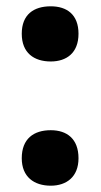

<svg xmlns="http://www.w3.org/2000/svg" viewBox="-20 -577 319 609"><path d="M49 -470C49 -409 88 -382 141 -382C191 -382 229 -409 229 -470C229 -531 192 -557 141 -557C87 -557 49 -531 49 -470ZM49 -75C49 -16 88 12 141 12C191 12 229 -16 229 -75C229 -137 192 -164 141 -164C87 -164 49 -137 49 -75Z"/></svg>

Font: Noto Sans Thai Looped SemiCondensed ExtraBold
Style: Regular
Weight: 800
Width: 4
Designer: Sasikarn Vongin, Ben Mitchell
Foundry: The Fontpad Ltd
Version: Version 1.001